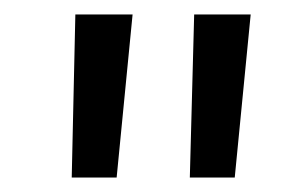

<svg xmlns="http://www.w3.org/2000/svg" viewBox="-20 -736 396 265"><path d="M326 -716 304 -491H242L248 -716ZM163 -716 141 -491H79L84 -716Z"/></svg>

Font: Lora Italic
Style: Italic
Weight: 400
Italic angle: -3°
Designer: Olga Karpushina, Alexei Vanyashin (Cyrillic)
Foundry: Cyreal
Version: Version 2.210; ttfautohint (v1.8.1.43-b0c9)